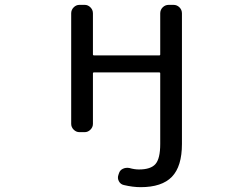

<svg xmlns="http://www.w3.org/2000/svg" viewBox="-20 -567 1040 794"><path d="M642.6 28.3V-263.7Q642.6 -267.6 638.7 -267.6H369.1Q364.3 -267.6 364.3 -263.7V-54.7Q364.3 -41 354 -30.8Q343.8 -20.5 330.1 -20.5H308.6Q294.9 -20.5 284.7 -30.8Q274.4 -41 274.4 -54.7V-511.7Q274.4 -526.4 284.7 -536.6Q294.9 -546.9 308.6 -546.9H330.1Q343.8 -546.9 354 -536.6Q364.3 -526.4 364.3 -511.7V-341.8Q364.3 -337.9 369.1 -337.9H638.7Q642.6 -337.9 642.6 -341.8V-511.7Q642.6 -526.4 652.8 -536.6Q663.1 -546.9 677.7 -546.9H697.3Q711.9 -546.9 722.2 -536.6Q732.4 -526.4 732.4 -511.7V28.3Q732.4 121.1 690.9 164.1Q649.4 207 561.5 207Q529.3 207 492.2 198.2Q478.5 195.3 471.7 182.6Q464.8 169.9 469.7 156.2L471.7 150.4Q475.6 136.7 488.3 130.9Q501 125 515.6 127.9Q536.1 133.8 554.7 133.8Q603.5 133.8 623 111.3Q642.6 88.9 642.6 28.3Z"/></svg>

Font: Rounded-L Mgen+ 2m regular
Style: Regular
Weight: 400
Designer: [Source Han Sans]
Ryoko NISHIZUKA  (kana & ideographs); Paul D. Hunt (Latin, Greek & Cyrillic); Wenlong ZHANG  (bopomofo
Version: Version 1.059.20150602